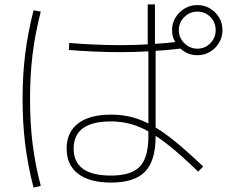

<svg xmlns="http://www.w3.org/2000/svg" viewBox="-20 -811 1040 876"><path d="M487 22Q389 22 336.5 -18Q284 -58 284 -133Q284 -208 336.5 -248Q389 -288 487 -288Q537 -288 582 -276.5Q627 -265 675 -238Q723 -211 779 -165.5Q835 -120 907 -51L884 -28Q815 -95 761 -139Q707 -183 661.5 -209Q616 -235 574 -246Q532 -257 486 -257Q316 -257 316 -133Q316 -10 486 -10Q579 -10 618 -51Q657 -92 657 -189V-594H654V-791H687V-594H690V-188Q690 -78 642 -28Q594 22 487 22ZM880 -559Q849 -559 823 -574.5Q797 -590 781 -616Q765 -642 765 -673Q765 -706 781 -731.5Q797 -757 823 -772.5Q849 -788 880 -788Q912 -788 938 -772.5Q964 -757 979.5 -731.5Q995 -706 995 -673Q995 -642 979.5 -616Q964 -590 938 -574.5Q912 -559 880 -559ZM880 -589Q916 -589 940 -614Q964 -639 964 -673Q964 -709 940 -733.5Q916 -758 880 -758Q846 -758 821 -733.5Q796 -709 796 -673Q796 -639 821 -614Q846 -589 880 -589ZM527 -573Q469 -573 405 -576Q341 -579 294 -583L296 -615Q342 -611 405.5 -608Q469 -605 527 -605Q594 -605 662 -609Q730 -613 808 -622L810 -590Q732 -581 663.5 -577Q595 -573 527 -573ZM133 45Q107 -56 95 -152.5Q83 -249 83 -360Q83 -469 95 -565Q107 -661 133 -764L166 -758Q140 -657 128.5 -562Q117 -467 117 -360Q117 -251 128.5 -156.5Q140 -62 166 37Z"/></svg>

Font: M PLUS 2 Thin ExtraLight
Style: Regular
Weight: 250
Version: Version 1.001